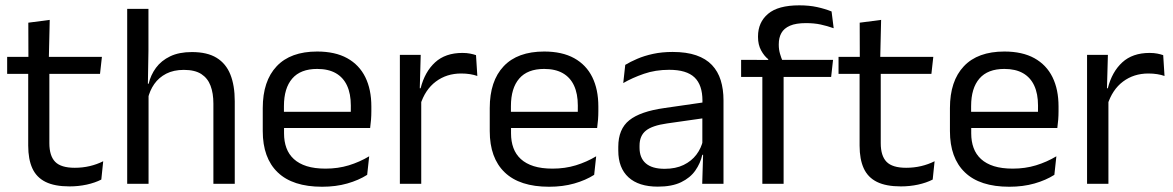

<svg xmlns="http://www.w3.org/2000/svg" viewBox="-20 -696 4443 727"><path d="M243.4 9.8Q187 9.8 152.6 -7.2Q118.2 -24.2 102.5 -58.6Q86.8 -93 86.8 -144.6V-452.3H166.9V-153.9Q166.9 -105.9 188.9 -83.3Q210.9 -60.7 263.1 -60.7Q292.5 -60.7 319.8 -67.1Q347.1 -73.5 370.8 -85.5L363.6 -16.1Q339.8 -3.9 308.4 3Q276.9 9.8 243.4 9.8ZM7.1 -416.2V-480.8H365.9L358.7 -416.2ZM87.6 -473.1 87.2 -610.1 168.3 -620.7 164.9 -473.1Z M788 0V-303.7Q788 -343 777.2 -371.5Q766.5 -399.9 742.2 -415.7Q717.8 -431.4 676.1 -431.4Q637.5 -431.4 609.4 -417Q581.4 -402.5 564.1 -377.8Q546.8 -353.1 539.8 -321.6L522.1 -378.9H542.9Q550.6 -412.1 570.6 -439.3Q590.6 -466.5 624.3 -482.7Q658 -498.9 706.5 -498.9Q764.7 -498.9 800.2 -477.1Q835.8 -455.2 852.3 -413.8Q868.9 -372.3 868.9 -312.6V0ZM461.6 0V-662.5H542.1V-503.7L539.7 -363.3L542.5 -357.1V0Z M1199.6 11.1Q1088.1 11.1 1031.5 -43.4Q974.9 -97.8 974.9 -199.7V-286.6Q974.9 -389.4 1027.6 -445.1Q1080.2 -500.9 1181 -500.9Q1248.9 -500.9 1294.6 -475.7Q1340.2 -450.4 1363.2 -403.9Q1386.1 -357.4 1386.1 -293V-274.8Q1386.1 -259.1 1384.9 -243Q1383.7 -226.9 1381.5 -211.4H1307.2Q1308 -235.6 1308.2 -257.1Q1308.4 -278.6 1308.4 -296.4Q1308.4 -341 1294.1 -371.8Q1279.9 -402.6 1251.7 -418.8Q1223.4 -435 1181 -435Q1117.9 -435 1086.5 -398.5Q1055.1 -362.1 1055.1 -294.1V-247.4L1055.5 -237.5V-190.8Q1055.5 -160.4 1064.5 -135.9Q1073.5 -111.3 1092.6 -93.8Q1111.8 -76.2 1141.5 -66.8Q1171.3 -57.5 1212.7 -57.5Q1259.8 -57.5 1300.8 -70Q1341.8 -82.6 1377.9 -104.2L1370.3 -34Q1338.1 -13.5 1294.9 -1.2Q1251.8 11.1 1199.6 11.1ZM1017.6 -211.4V-272.7H1364.4V-211.4Z M1571.2 -298.3 1552.7 -360.9 1572.7 -361.9Q1588.4 -424 1627.4 -459.8Q1666.4 -495.6 1730.9 -495.6Q1747.2 -495.6 1759.9 -493.1Q1772.6 -490.6 1782.4 -487.2L1787.4 -408.3Q1775.2 -412.7 1759.8 -415.2Q1744.4 -417.7 1726.2 -417.7Q1671 -417.7 1630.2 -387.1Q1589.5 -356.6 1571.2 -298.3ZM1494.1 0V-488.2H1573L1569 -344L1575 -338V0Z M2059.1 11.1Q1947.6 11.1 1891 -43.4Q1834.4 -97.8 1834.4 -199.7V-286.6Q1834.4 -389.4 1887.1 -445.1Q1939.7 -500.9 2040.5 -500.9Q2108.4 -500.9 2154.1 -475.7Q2199.7 -450.4 2222.7 -403.9Q2245.6 -357.4 2245.6 -293V-274.8Q2245.6 -259.1 2244.4 -243Q2243.2 -226.9 2241 -211.4H2166.7Q2167.5 -235.6 2167.7 -257.1Q2167.9 -278.6 2167.9 -296.4Q2167.9 -341 2153.6 -371.8Q2139.4 -402.6 2111.2 -418.8Q2082.9 -435 2040.5 -435Q1977.4 -435 1946 -398.5Q1914.6 -362.1 1914.6 -294.1V-247.4L1915 -237.5V-190.8Q1915 -160.4 1924 -135.9Q1933 -111.3 1952.1 -93.8Q1971.3 -76.2 2001 -66.8Q2030.8 -57.5 2072.2 -57.5Q2119.3 -57.5 2160.3 -70Q2201.3 -82.6 2237.4 -104.2L2229.8 -34Q2197.6 -13.5 2154.4 -1.2Q2111.3 11.1 2059.1 11.1ZM1877.1 -211.4V-272.7H2223.9V-211.4Z M2638.9 0 2642.5 -118.6 2639.4 -131.1V-286.5L2639.8 -314.9Q2639.8 -374.3 2609.7 -403Q2579.5 -431.7 2513.9 -431.7Q2461.7 -431.7 2417.9 -416.5Q2374.1 -401.3 2339.9 -381.5L2347.5 -450.4Q2366.6 -462 2392.9 -473.3Q2419.2 -484.7 2452.8 -492Q2486.4 -499.3 2526.8 -499.3Q2579.3 -499.3 2616.1 -486.6Q2652.9 -473.9 2675.7 -449.9Q2698.5 -425.8 2709 -392Q2719.5 -358.1 2719.5 -316.2V0ZM2470.9 10.7Q2398.4 10.7 2359.8 -24.6Q2321.1 -60 2321.1 -125.7V-140Q2321.1 -207.4 2362.8 -240.7Q2404.5 -274.1 2495.7 -286.9L2650 -309.2L2654.4 -249.8L2505.5 -228.6Q2449.7 -220.7 2425.7 -201.4Q2401.6 -182 2401.6 -144.5V-136.6Q2401.6 -97.9 2425.4 -77.4Q2449.2 -56.8 2496.6 -56.8Q2538.4 -56.8 2568.4 -71.4Q2598.4 -86 2616.9 -110.5Q2635.5 -135.1 2642 -165.2L2654.7 -109.8H2639.2Q2632.1 -77.8 2612.8 -50.3Q2593.6 -22.8 2559 -6.1Q2524.4 10.7 2470.9 10.7Z M3006.5 -675.8Q3044.1 -675.8 3073.9 -669.2Q3103.7 -662.7 3128.7 -652.6L3136.7 -589.1Q3112.2 -597.8 3087.3 -603.2Q3062.5 -608.5 3031.6 -608.5Q2994 -608.5 2971.3 -598.7Q2948.7 -588.9 2938.7 -571.1Q2928.8 -553.3 2928.8 -528.5V-526.2Q2928.8 -508.5 2933.4 -492.7Q2938 -476.8 2943.5 -464.1L2888.9 -462V-471.8Q2873.3 -484.1 2861.8 -505.4Q2850.2 -526.8 2850.2 -555.6V-558.1Q2850.2 -611.4 2888.2 -643.6Q2926.1 -675.8 3006.5 -675.8ZM2866.6 0V-444.7H2947.1V0ZM2786.2 -404.8V-469.4L2897.6 -469L2930.3 -469.4H3134.3L3127.1 -404.8Z M3391.4 9.8Q3335 9.8 3300.6 -7.2Q3266.2 -24.2 3250.5 -58.6Q3234.8 -93 3234.8 -144.6V-452.3H3314.9V-153.9Q3314.9 -105.9 3336.9 -83.3Q3358.9 -60.7 3411.1 -60.7Q3440.5 -60.7 3467.8 -67.1Q3495.1 -73.5 3518.8 -85.5L3511.6 -16.1Q3487.8 -3.9 3456.4 3Q3424.9 9.8 3391.4 9.8ZM3155.1 -416.2V-480.8H3513.9L3506.7 -416.2ZM3235.6 -473.1 3235.2 -610.1 3316.3 -620.7 3312.9 -473.1Z M3801.6 11.1Q3690.1 11.1 3633.5 -43.4Q3576.9 -97.8 3576.9 -199.7V-286.6Q3576.9 -389.4 3629.6 -445.1Q3682.2 -500.9 3783 -500.9Q3850.9 -500.9 3896.6 -475.7Q3942.2 -450.4 3965.2 -403.9Q3988.1 -357.4 3988.1 -293V-274.8Q3988.1 -259.1 3986.9 -243Q3985.7 -226.9 3983.5 -211.4H3909.2Q3910 -235.6 3910.2 -257.1Q3910.4 -278.6 3910.4 -296.4Q3910.4 -341 3896.1 -371.8Q3881.9 -402.6 3853.7 -418.8Q3825.4 -435 3783 -435Q3719.9 -435 3688.5 -398.5Q3657.1 -362.1 3657.1 -294.1V-247.4L3657.5 -237.5V-190.8Q3657.5 -160.4 3666.5 -135.9Q3675.5 -111.3 3694.6 -93.8Q3713.8 -76.2 3743.5 -66.8Q3773.3 -57.5 3814.7 -57.5Q3861.8 -57.5 3902.8 -70Q3943.8 -82.6 3979.9 -104.2L3972.3 -34Q3940.1 -13.5 3896.9 -1.2Q3853.8 11.1 3801.6 11.1ZM3619.6 -211.4V-272.7H3966.4V-211.4Z M4173.2 -298.3 4154.7 -360.9 4174.7 -361.9Q4190.4 -424 4229.4 -459.8Q4268.4 -495.6 4332.9 -495.6Q4349.2 -495.6 4361.9 -493.1Q4374.6 -490.6 4384.4 -487.2L4389.4 -408.3Q4377.2 -412.7 4361.8 -415.2Q4346.4 -417.7 4328.2 -417.7Q4273 -417.7 4232.2 -387.1Q4191.5 -356.6 4173.2 -298.3ZM4096.1 0V-488.2H4175L4171 -344L4177 -338V0Z"/></svg>

Font: Anek Gujarati Medium
Style: Regular
Weight: 500
Designer: Mrunmayee Ghaisas (Gujarati), Yesha Goshar (Latin)
Foundry: Ek Type
Version: Version 1.003